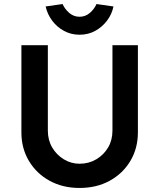

<svg xmlns="http://www.w3.org/2000/svg" viewBox="-20 -925 789 951"><path d="M86 -269V-701H217V-278Q217 -231 238.5 -194.5Q260 -158 296 -136Q332 -114 374 -114Q420 -114 457 -136Q494 -158 515.5 -194.5Q537 -231 537 -278V-701H663V-269Q663 -190 625.5 -127.5Q588 -65 523 -29.5Q458 6 374 6Q291 6 226 -29.5Q161 -65 123.5 -127.5Q86 -190 86 -269ZM206 -893 290 -905Q301 -880 323 -861Q345 -842 374 -842Q403 -842 425 -861Q447 -880 458 -905L542 -893Q534 -854 510 -822.5Q486 -791 451.5 -772Q417 -753 374 -753Q332 -753 297 -772Q262 -791 238.5 -822.5Q215 -854 206 -893Z"/></svg>

Font: Mach Medium
Style: Regular
Weight: 500
Version: Version 1.002